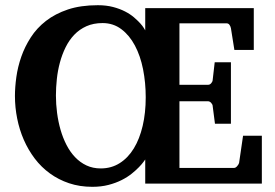

<svg xmlns="http://www.w3.org/2000/svg" viewBox="-20 -702 1052 734"><path d="M537.1 -330.1Q537.1 -385.7 526.9 -437.3Q516.6 -488.8 495.8 -527.8Q475.1 -566.9 444.1 -590.3Q413.1 -613.8 372.1 -613.8Q337.4 -613.8 310.5 -601.8Q283.7 -589.8 263.9 -569.1Q244.1 -548.3 230.7 -521Q217.3 -493.7 209 -462.9Q200.7 -432.1 197.3 -399.7Q193.8 -367.2 193.8 -336.9Q193.8 -303.7 198.2 -270.3Q202.6 -236.8 211.4 -206.1Q220.2 -175.3 234.1 -148.2Q248 -121.1 267.1 -101.1Q286.1 -81.1 310.5 -69.6Q335 -58.1 365.2 -58.1Q405.8 -58.1 437.7 -78.4Q469.7 -98.6 491.7 -134.8Q513.7 -170.9 525.4 -220.7Q537.1 -270.5 537.1 -330.1ZM535.2 0V-92.3Q534.2 -90.8 528.3 -82.8Q522.5 -74.7 511.2 -63Q500 -51.3 483.6 -38.1Q467.3 -24.9 445.1 -13.7Q422.9 -2.4 394.8 4.9Q366.7 12.2 333 12.2Q284.7 12.2 244.1 -1.5Q203.6 -15.1 170.7 -39.1Q137.7 -63 112.8 -95.9Q87.9 -128.9 71 -167.5Q54.2 -206.1 45.7 -248.8Q37.1 -291.5 37.1 -335Q37.1 -368.7 42.5 -407.5Q47.9 -446.3 61.3 -484.9Q74.7 -523.4 97.7 -559.1Q120.6 -594.7 155.8 -622.1Q190.9 -649.4 239.7 -665.8Q288.6 -682.1 354 -682.1Q386.2 -682.1 412.1 -675.3Q438 -668.5 458 -658.2Q478 -647.9 492.2 -635.7Q506.3 -623.5 515.9 -613Q525.4 -602.5 530 -594.7Q534.7 -586.9 535.2 -585.9V-670.9H950.2V-511.2H876L862.8 -594.2Q861.3 -601.6 857.2 -607.2Q853 -612.8 846.2 -612.8H666V-377.9H775.9Q782.7 -377.9 787.8 -384.3Q793 -390.6 793 -396L800.8 -463.9H862.8V-229H801.8L793 -296.9Q793 -302.2 787.4 -308.6Q781.7 -314.9 774.9 -314.9H666V-60.1H875Q880.9 -60.1 886.7 -66.9Q892.6 -73.7 894 -79.1L909.2 -183.1H981V0Z"/></svg>

Font: Charis SIL Am
Style: Bold
Weight: 700
Foundry: SIL International
Version: Version 5.000